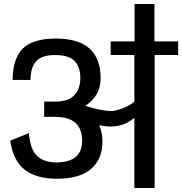

<svg xmlns="http://www.w3.org/2000/svg" viewBox="-20 -936 907 956"><path d="M750 0V-662H867V-730H749V-916H650V-730H531V-662H649V-430Q624 -409 596 -398.5Q568 -388 549.5 -384.5Q531 -381 497.5 -386.5Q464 -392 453.5 -395Q443 -398 404 -409Q481 -458 481 -546Q481 -744 259 -744Q142 -744 92.5 -693Q43 -642 43 -538H132Q132 -600 160 -631Q188 -662 253 -662Q322 -662 351 -632.5Q380 -603 380 -547Q380 -493 349.5 -461.5Q319 -430 256 -430H200V-354H255Q389 -354 389 -235Q389 -128 260 -127Q197 -128 163.5 -161Q130 -194 124 -273L31 -236Q45 -136 103 -91Q161 -46 263 -46Q377 -46 433.5 -95Q490 -144 490 -231Q490 -276 474 -313Q576 -288 649 -349V0Z"/></svg>

Font: Glegoo
Style: Bold
Weight: 700
Version: Version 2.0.1; ttfautohint (v0.9) -r 48 -G 60